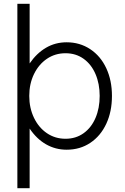

<svg xmlns="http://www.w3.org/2000/svg" viewBox="-20 -783 663 1017"><path d="M72 214V-763H137V-447Q174 -501 223.5 -530Q273 -559 333 -559Q403 -559 458 -522.5Q513 -486 543 -421.5Q573 -357 573 -275Q573 -192 543 -127.5Q513 -63 458.5 -26.5Q404 10 333 10Q274 10 224 -18.5Q174 -47 137 -102V214ZM508 -275Q508 -339 486 -390.5Q464 -442 423 -471.5Q382 -501 327 -501Q272 -501 228.5 -471.5Q185 -442 160 -390.5Q135 -339 135 -275Q135 -211 160 -159Q185 -107 228.5 -77.5Q272 -48 327 -48Q382 -48 423 -77.5Q464 -107 486 -158.5Q508 -210 508 -275Z"/></svg>

Font: Open Sauce One Light
Style: Regular
Weight: 300
Designer: Alfredo Marco Pradil
Foundry: Creative Sauce Fz LLC
Version: Version 1.477